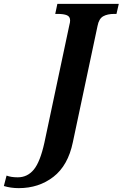

<svg xmlns="http://www.w3.org/2000/svg" viewBox="-168 -734 635 994"><path d="M-148 229 -134 175Q-111 184 -76 184Q-26 184 7 144Q40 104 62 4L191 -604Q195 -618 195 -628Q195 -648 178.5 -655Q162 -662 130 -662H118L129 -714H447L435 -662H424Q388 -662 366 -649.5Q344 -637 337 -600L209 3Q184 123 108.5 181.5Q33 240 -71 240Q-112 240 -148 229Z"/></svg>

Font: Noto Serif Narrow
Style: Bold Italic
Weight: 700
Width: 4
Italic angle: -12°
Designer: Monotype Design Team
Foundry: Monotype Imaging Inc.
Version: Version 1.001